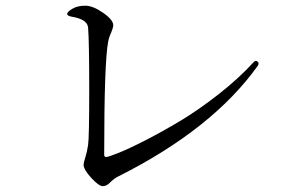

<svg xmlns="http://www.w3.org/2000/svg" viewBox="-20 -675 1040 663"><path d="M211.9 -627Q211.9 -633.8 229.5 -644.5Q247.1 -655.3 274.4 -655.3Q300.8 -655.3 335.9 -630.9Q371.1 -606.4 371.1 -587.9Q371.1 -580.1 364.3 -563.5Q356.4 -546.9 353.5 -531.2Q339.8 -459 339.8 -140.6Q339.8 -132.8 346.7 -132.8Q353.5 -132.8 389.2 -147Q424.8 -161.1 481.9 -190.4Q539.1 -219.7 602.1 -257.3Q665 -294.9 734.9 -349.6Q804.7 -404.3 857.4 -461.9Q860.4 -464.8 864.3 -464.8Q867.2 -464.8 870.1 -461.4Q873 -458 873 -456.1Q873 -453.1 871.1 -449.2Q714.8 -229.5 387.7 -65.4Q374 -58.6 361.3 -45.9Q348.6 -32.2 335 -32.2Q321.3 -32.2 294.9 -61Q268.6 -89.8 268.6 -106.4Q268.6 -112.3 274.4 -130.9Q280.3 -148.4 284.2 -174.3Q288.1 -200.2 288.1 -365.2Q288.1 -530.3 284.2 -580.1Q281.2 -608.4 228.5 -617.2Q211.9 -620.1 211.9 -627Z"/></svg>

Font: GenEi Koburi Mincho v6
Style: Regular
Weight: 400
Designer: o_tamon (Modified)
Foundry: o_tamon / Adobe Systems Incorporated
Version: Version 6.1